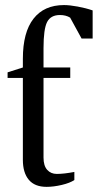

<svg xmlns="http://www.w3.org/2000/svg" viewBox="-20 -724 384 754"><path d="M300.3 -572.8 255.4 -654.8Q238.8 -665 215.3 -665Q179.2 -665 165 -637.5Q150.9 -609.9 150.9 -535.2V-459H255.9V-418H150.9V-105Q150.9 -73.2 165.3 -57.1Q179.7 -41 203.1 -41Q231.4 -41 272 -48.8V-17.1Q254.9 -5.4 222.7 2.2Q190.4 9.8 163.1 9.8Q116.2 9.8 93 -18.1Q69.8 -45.9 69.8 -96.2V-418H9.8V-439.9L69.8 -459V-493.2Q69.8 -597.2 111.6 -650.6Q153.3 -704.1 231.4 -704.1Q253.4 -704.1 285.2 -698.2Q316.9 -692.4 343.8 -683.1V-572.8Z"/></svg>

Font: Times New Roman
Style: Regular
Weight: 400
Designer: Steve Matteson
Foundry: Ascender Corporation
Version: Version 2.00.3